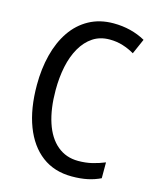

<svg xmlns="http://www.w3.org/2000/svg" viewBox="-111 -802 724 889"><g transform="rotate(15 251.0 -357.5)"><path d="M325 -648Q279 -648 245 -625.5Q211 -603 188 -563Q165 -523 154 -470.5Q143 -418 143 -357Q143 -268 164.5 -202.5Q186 -137 228 -102Q270 -67 328 -67Q364 -67 395 -74.5Q426 -82 455 -94V-18Q426 -4 393 3Q360 10 318 10Q234 10 175 -34.5Q116 -79 84.5 -161.5Q53 -244 53 -358Q53 -435 70 -502Q87 -569 121 -619Q155 -669 206 -697Q257 -725 323 -725Q365 -725 403.5 -715.5Q442 -706 476 -687L444 -614Q419 -629 389 -638.5Q359 -648 325 -648Z"/></g></svg>

Font: Noto Sans Thai Condensed
Style: Regular
Weight: 400
Width: 3
Designer: Monotype Design Team
Foundry: Monotype Imaging Inc.
Version: Version 2.002